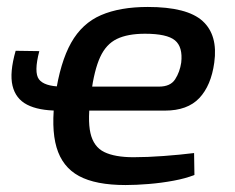

<svg xmlns="http://www.w3.org/2000/svg" viewBox="-20 -520 676 552"><path d="M341 12Q255 12 207 -14Q159 -40 142.5 -96.5Q126 -153 139 -245Q153 -341 184.5 -397Q216 -453 270.5 -476.5Q325 -500 405 -500Q518 -500 562.5 -459.5Q607 -419 596 -340Q587 -274 553 -238Q519 -202 454 -202H147Q91 -202 58 -219Q25 -236 16 -273.5Q7 -311 25 -374L93 -373Q77 -312 92 -292Q107 -272 156 -271H437Q470 -271 483.5 -292Q497 -313 501 -340Q506 -385 483 -404Q460 -423 397 -423Q347 -423 316 -408Q285 -393 268 -356Q251 -319 242 -252Q231 -177 240 -137.5Q249 -98 279.5 -83Q310 -68 364 -68Q403 -68 450.5 -71.5Q498 -75 538 -80L539 -17Q514 -7 479 -0.5Q444 6 407.5 9Q371 12 341 12Z"/></svg>

Font: Exo 2 Medium
Style: Italic
Weight: 500
Italic angle: -8°
Designer: Natanael Gama
Foundry: Natanael Gama
Version: Version 2.010